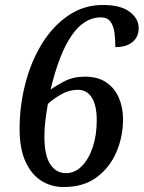

<svg xmlns="http://www.w3.org/2000/svg" viewBox="-20 -744 579 774"><path d="M237 10Q187 10 147 -15Q107 -40 83 -92Q59 -144 59 -224Q59 -317 82 -406.5Q105 -496 149 -567.5Q193 -639 255.5 -681.5Q318 -724 395 -724Q466 -724 502.5 -696.5Q539 -669 539 -631Q539 -595 514 -574.5Q489 -554 445 -554Q445 -584 441.5 -611.5Q438 -639 425.5 -656.5Q413 -674 386 -674Q253 -674 184 -383Q206 -399 241 -417Q276 -435 322 -435Q375 -435 409 -411.5Q443 -388 459.5 -349Q476 -310 476 -263Q476 -194 449.5 -131.5Q423 -69 370 -29.5Q317 10 237 10ZM246 -46Q282 -46 310 -74.5Q338 -103 354 -151Q370 -199 370 -259Q370 -318 350.5 -350Q331 -382 293 -382Q259 -382 226.5 -363.5Q194 -345 173 -325Q166 -286 162.5 -254.5Q159 -223 159 -193Q159 -118 182.5 -82Q206 -46 246 -46Z"/></svg>

Font: Noto Serif SemiCondensed Medium
Style: Italic
Weight: 500
Width: 4
Italic angle: -12°
Designer: Monotype Design Team
Foundry: Monotype Imaging Inc.
Version: Version 2.013